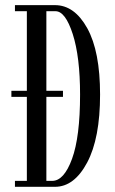

<svg xmlns="http://www.w3.org/2000/svg" viewBox="-20 -720 444 740"><path d="M37.6 0V-22.9H83.5V-346.7H23.9V-370.1H83.5V-676.8H37.6V-700.2H191.9Q267.1 -700.2 316.4 -611.1Q365.7 -522 365.7 -355.5Q365.7 -187 315.9 -93.5Q266.1 0 191.9 0ZM158.7 -22.9H181.2Q226.6 -22.9 257.6 -107.7Q288.6 -192.4 288.6 -355.5Q288.6 -501 260.3 -588.9Q231.9 -676.8 193.8 -676.8H158.7V-370.1H222.7V-346.7H158.7Z"/></svg>

Font: Imbue
Style: Regular
Weight: 400
Designer: Tyler Finck
Foundry: Etcetera Type Company
Version: Version 0.910